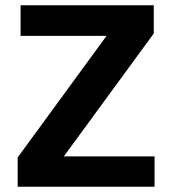

<svg xmlns="http://www.w3.org/2000/svg" viewBox="-20 -708 651 728"><path d="M47 0V-111L384 -572H58V-688H563V-581L222 -115H566V0Z"/></svg>

Font: Saira SemiBold
Style: Regular
Weight: 600
Designer: Hector Gatti with collaboration of the Omnibus-Type team
Foundry: Omnibus-Type
Version: Version 1.100; ttfautohint (v1.8.3)